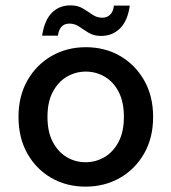

<svg xmlns="http://www.w3.org/2000/svg" viewBox="-20 -684 639 716"><path d="M299 12Q228 12 171.5 -20.5Q115 -53 82 -111.5Q49 -170 49 -248Q49 -326 82.5 -384.5Q116 -443 173 -475.5Q230 -508 300 -508Q371 -508 427.5 -475.5Q484 -443 517.5 -384.5Q551 -326 551 -248Q551 -170 517.5 -111.5Q484 -53 427 -20.5Q370 12 299 12ZM299 -79Q337 -79 369.5 -98Q402 -117 422 -154.5Q442 -192 442 -248Q442 -304 422.5 -341.5Q403 -379 370.5 -398Q338 -417 300 -417Q262 -417 229.5 -398Q197 -379 177 -341.5Q157 -304 157 -248Q157 -192 177 -154.5Q197 -117 229 -98Q261 -79 299 -79ZM357 -550Q330 -550 311 -561.5Q292 -573 275.5 -584.5Q259 -596 239 -596Q202 -596 196 -551H137Q146 -609 173.5 -636.5Q201 -664 243 -664Q270 -664 289 -652.5Q308 -641 324.5 -629.5Q341 -618 362 -618Q379 -618 390.5 -629Q402 -640 405 -663H464Q456 -606 427.5 -578Q399 -550 357 -550Z"/></svg>

Font: Ultramarine Medium
Style: Regular
Weight: 500
Designer: Colophon Foundry, Jonny Pinhorn
Foundry: Colophon Foundry
Version: Version 1.200; ttfautohint (v1.8.3)